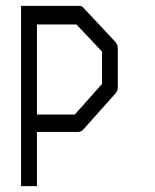

<svg xmlns="http://www.w3.org/2000/svg" viewBox="-20 -498 526 652"><path d="M51.5 -478H249.5Q257.5 -478 261 -474L371.5 -356Q380 -346 380 -335V-201Q380 -189 371.5 -180L263.5 -59Q256 -50 245.5 -50H105.5V134H51.5ZM105.5 -415V-109H234L326.5 -213V-323L239.5 -415Z"/></svg>

Font: 3270 Nerd Font Mono SemCond
Style: Regular
Weight: 400
Monospace: yes
Version: Version 3.0.1;Nerd Fonts 3.1.1